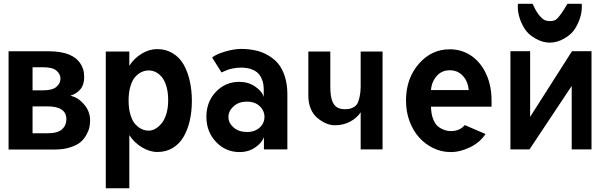

<svg xmlns="http://www.w3.org/2000/svg" viewBox="-20 -800 3237 1028"><path d="M154.3 -230.5H232.9C301.8 -230.5 335.4 -207.5 335.4 -161.1C335.4 -139.6 327.6 -121.6 312 -107.4C296.4 -93.3 270 -86.4 232.9 -86.4H154.3ZM154.3 -439.9H211.4C244.6 -439.9 268.1 -434.1 282.2 -421.9C296.4 -409.7 303.7 -396 303.7 -378.9C303.7 -361.8 296.4 -347.2 282.2 -335C268.1 -322.8 244.6 -316.4 211.4 -316.4H154.3ZM25.9 -525.4V0.5H274.9C305.7 0.5 333 -3.4 356.4 -11.2C379.9 -19 397.9 -27.8 411.1 -39.1C424.3 -50.3 434.6 -63.5 442.9 -78.6C451.2 -93.8 456.5 -107.4 459 -120.1C461.4 -132.8 462.4 -145.5 462.4 -158.2C462.4 -173.3 459 -189.5 452.1 -206.5C445.3 -223.6 433.1 -239.3 416.5 -255.4C399.9 -271.5 379.9 -282.2 356.9 -287.6C379.4 -294.4 397 -306.2 410.6 -322.3C424.3 -338.4 430.7 -359.9 430.7 -386.2C430.7 -394.5 430.2 -402.8 429.2 -411.1C428.2 -419.4 425.3 -428.2 421.9 -437.5C418.5 -446.8 413.6 -455.6 407.7 -463.9C401.9 -472.2 394.5 -480 384.8 -487.8C375 -495.6 363.8 -502 351.1 -507.3C338.4 -512.7 322.8 -517.1 304.2 -520.5C285.6 -523.9 265.6 -525.4 243.2 -525.4Z M672.4 208V-76.7C689.5 -49.8 711.9 -28.3 739.3 -11.7C766.6 4.9 794.4 13.7 822.3 13.7C853 13.7 880.9 6.8 904.8 -7.8C928.7 -22.5 948.2 -42 962.9 -67.4C977.5 -92.8 988.8 -122.1 996.1 -154.3C1003.4 -186.5 1007.3 -221.7 1007.3 -259.8C1007.3 -297.9 1003.4 -333.5 996.1 -366.2C988.8 -398.9 978 -428.2 963.4 -454.1C948.7 -480 929.2 -500 905.3 -514.6C881.3 -529.3 853.5 -537.1 822.3 -537.1C793.9 -537.1 766.1 -529.3 738.8 -512.7C711.4 -496.1 689.5 -474.6 672.4 -447.8V-523.9H546.4V208ZM880.4 -262.2C880.4 -236.3 877.4 -212.9 871.1 -191.4C864.7 -169.9 856 -152.8 845.7 -140.1C835.4 -127.4 824.2 -117.7 812.5 -110.8C800.8 -104 788.6 -100.6 776.9 -100.6C764.2 -100.6 752 -103 739.7 -108.4C727.5 -113.8 716.3 -122.6 705.1 -134.3C693.8 -146 685.5 -162.6 678.7 -184.6C671.9 -206.5 668.5 -232.4 668.5 -262.2C668.5 -291.5 671.9 -316.9 678.7 -338.9C685.5 -360.8 693.8 -377.9 705.1 -389.6C716.3 -401.4 727.5 -409.7 739.7 -415C752 -420.4 764.2 -422.9 776.9 -422.9C789.6 -422.9 801.8 -419.9 813.5 -414.1C825.2 -408.2 835.9 -399.9 846.2 -387.7C856.4 -375.5 864.7 -358.9 871.1 -337.4C877.4 -315.9 880.4 -291 880.4 -262.2Z M1302.2 -255.9C1331.1 -255.9 1353.5 -247.6 1370.6 -231.4C1387.7 -215.3 1396 -195.8 1396 -173.8C1396 -151.9 1387.7 -132.8 1370.6 -117.2C1353.5 -101.6 1331.1 -93.3 1302.2 -93.3C1273.4 -93.3 1249.5 -101.1 1231 -117.2C1212.4 -133.3 1203.1 -151.9 1203.1 -173.8C1203.1 -195.8 1212.9 -214.8 1231.4 -231.4C1250 -248 1273.4 -255.9 1302.2 -255.9ZM1260.7 -361.8C1211.9 -361.8 1170.4 -344.2 1136.2 -308.6C1102.1 -272.9 1085 -228.5 1085 -174.8C1085 -121.1 1102.5 -76.2 1136.7 -40C1170.9 -3.9 1212.9 14.2 1262.7 14.2C1294.9 14.2 1322.8 5.9 1346.7 -10.7C1370.6 -27.3 1386.2 -45.4 1393.1 -66.4V0H1518.6V-148.9V-297.4C1518.6 -332 1513.7 -363.3 1504.9 -391.1C1496.1 -418.9 1483.9 -441.9 1468.8 -460C1453.6 -478 1435.1 -492.7 1413.6 -504.9C1392.1 -517.1 1370.1 -525.4 1346.7 -530.3C1323.2 -535.2 1298.3 -538.1 1271.5 -538.1C1245.6 -538.1 1216.8 -533.2 1185.1 -523.9C1153.3 -514.6 1130.4 -503.9 1115.7 -492.2L1166 -412.1C1178.7 -417.5 1188.5 -421.9 1195.3 -424.8C1202.1 -427.7 1212.9 -430.7 1227.5 -433.6C1242.2 -436.5 1256.3 -438 1271.5 -438C1282.7 -438 1293 -437 1302.7 -435.5C1312.5 -434.1 1323.7 -430.7 1335 -425.8C1346.2 -420.9 1356.4 -413.6 1364.3 -405.3C1372.1 -397 1378.4 -385.7 1383.8 -371.6C1389.2 -357.4 1392.1 -340.3 1392.1 -321.3V-281.2C1385.7 -302.2 1370.1 -320.3 1345.7 -336.9C1321.3 -353.5 1293 -361.8 1260.7 -361.8Z M1911.1 -523.9V-336.4C1911.1 -316.9 1909.2 -300.3 1906.2 -285.6C1903.3 -271 1899.9 -259.3 1896 -250.5C1892.1 -241.7 1886.7 -234.9 1878.9 -229.5C1871.1 -224.1 1862.8 -220.2 1855 -218.3C1847.2 -216.3 1837.9 -215.3 1827.6 -215.3C1817.4 -215.3 1808.1 -216.3 1800.8 -218.3C1793.5 -220.2 1786.1 -223.6 1779.3 -229C1772.5 -234.4 1767.1 -241.2 1762.7 -250C1758.3 -258.8 1754.4 -270.5 1752 -285.2C1749.5 -299.8 1748.5 -316.4 1748.5 -335.9V-376V-523.9H1630.9V-377.9V-288.1C1630.9 -263.2 1634.8 -240.2 1643.1 -219.7C1651.4 -199.2 1663.1 -182.1 1678.2 -169.4C1693.4 -156.7 1709 -146.5 1725.1 -139.6C1741.2 -132.8 1756.8 -129.4 1772.9 -129.4C1803.2 -129.4 1830.6 -135.7 1855 -148.9C1879.4 -162.1 1897.9 -178.7 1911.1 -198.7V0H2028.3V-523.9Z M2287.6 -317.9C2289.6 -346.7 2299.8 -371.6 2317.9 -392.6C2335.9 -413.6 2359.4 -423.8 2388.2 -423.8C2417.5 -423.8 2441.4 -413.1 2459.5 -392.6C2477.5 -372.1 2487.3 -347.2 2489.7 -317.9ZM2393.1 -98.1C2381.8 -98.1 2371.1 -100.1 2360.8 -103.5C2350.6 -106.9 2339.4 -112.3 2327.6 -121.1C2315.9 -129.9 2306.6 -143.6 2299.3 -162.1C2292 -180.7 2288.1 -202.6 2287.6 -229H2611.8V-262.2C2611.8 -314.5 2602.5 -361.3 2583.5 -402.8C2564.5 -444.3 2538.1 -477.5 2503.9 -501C2469.7 -524.4 2431.2 -536.1 2388.2 -536.1C2322.8 -536.1 2267.6 -510.3 2222.2 -458C2176.8 -405.8 2153.8 -340.3 2153.8 -262.2C2153.8 -223.1 2159.7 -186.5 2172.4 -151.9C2185.1 -117.2 2202.6 -87.9 2224.1 -64C2245.6 -40 2271 -21 2300.3 -6.8C2329.6 7.3 2360.8 14.2 2393.1 14.2C2427.7 14.2 2461.9 5.4 2497.1 -11.7C2532.2 -28.8 2559.6 -52.2 2579.6 -82.5L2468.3 -130.4C2450.7 -108.9 2425.8 -98.1 2393.1 -98.1Z M2712.9 -525.9V0H2814.9L3041 -339.8V0H3147V-525.9H3042.5L2818.4 -174.3V-525.9ZM2956.1 -694.8C2949.2 -689.9 2939 -687.5 2925.8 -687C2910.6 -687.5 2898.9 -689.9 2891.1 -695.3C2870.1 -709.5 2850.1 -737.3 2831.5 -779.8H2752.9C2752.4 -774.9 2752.4 -769.5 2752.4 -764.6C2752.4 -726.6 2763.7 -688.5 2786.6 -649.9C2799.8 -627.4 2819.8 -608.9 2846.7 -593.8C2872.1 -579.1 2897.9 -571.8 2923.8 -571.8C2949.7 -571.8 2975.6 -579.1 3001 -593.8C3027.8 -608.9 3047.9 -627.4 3061 -649.9C3084 -688.5 3095.2 -726.6 3095.2 -764.6C3095.2 -769.5 3095.2 -774.9 3094.7 -779.8H3018.1C2992.2 -734.4 2971.7 -706.1 2956.1 -694.8Z"/></svg>

Font: Tuffy
Style: Bold
Weight: 700
Designer: Thatcher Ulrich, Karoly Barta, Michael Everson
Version: Version 001.270